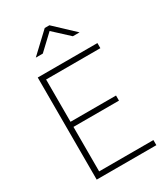

<svg xmlns="http://www.w3.org/2000/svg" viewBox="-224 -1037 1000 1140"><g transform="rotate(-30 276.0 -467.0)"><path d="M501 0H92V-700H501V-665H129V-375H441V-340H129V-35H501ZM441 -808H395L291 -904L189 -808H141L275 -934H307Z"/></g></svg>

Font: Storia Sans Thin
Style: Regular
Weight: 100
Designer: Accademia di Belle Arti di Urbino and others
Foundry: Accademia di Belle Arti di Urbino and others.
Version: Version 60.001;May 25, 2020;FontCreator 12.0.0.2522 64-bit